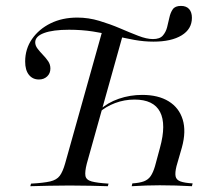

<svg xmlns="http://www.w3.org/2000/svg" viewBox="-20 -643 735 663"><path d="M84.7 0 87.1 -8.9Q130.6 -11.3 153.2 -16.5Q175.8 -21.8 186.3 -35.9Q196.8 -50 204.8 -78.2L336.3 -546.8L405.6 -527.4L279.8 -78.2Q272.6 -50 275 -35.9Q277.4 -21.8 296.4 -16.5Q315.3 -11.3 354.8 -8.9L352.4 0Q329 -0.8 292.7 -1.6Q256.5 -2.4 220.2 -2.4Q186.3 -2.4 149.6 -1.6Q112.9 -0.8 84.7 0ZM434.7 0 437.1 -9.7Q462.1 -11.3 477 -16.9Q491.9 -22.6 500.4 -35.1Q508.9 -47.6 515.3 -69.4L532.3 -132.3Q554.8 -213.7 532.7 -256.5Q510.5 -299.2 444.4 -299.2Q409.7 -299.2 377.4 -287.1Q345.2 -275 321.8 -254L323.4 -262.9Q351.6 -288.7 390.3 -302Q429 -315.3 471 -315.3Q526.6 -315.3 562.5 -293.1Q598.4 -271 610.9 -230.2Q623.4 -189.5 608.1 -133.9L589.5 -69.4Q583.9 -46.8 586.3 -34.3Q588.7 -21.8 603.2 -16.5Q617.7 -11.3 645.2 -9.7L642.7 0Q614.5 -1.6 586.3 -2.4Q558.1 -3.2 531.5 -3.2Q509.7 -3.2 485.5 -2.4Q461.3 -1.6 434.7 0ZM114.5 -368.5Q92.7 -368.5 79.8 -384.7Q66.9 -400.8 66.9 -430.6Q66.9 -474.2 90.7 -508.5Q114.5 -542.7 154.8 -562.5Q195.2 -582.3 246.8 -582.3Q285.5 -582.3 323 -571Q360.5 -559.7 394.4 -545.2Q428.2 -530.6 457.3 -519.4Q486.3 -508.1 508.1 -508.1Q531.5 -508.1 541.9 -519.8Q552.4 -531.5 556.9 -548.4Q561.3 -565.3 564.9 -582.3Q568.5 -599.2 576.6 -610.9Q584.7 -622.6 604.8 -622.6Q623.4 -622.6 633.1 -611.7Q642.7 -600.8 642.7 -581.5Q642.7 -542.7 607.3 -521Q571.8 -499.2 509.7 -499.2Q477.4 -499.2 444 -505.2Q410.5 -511.3 375 -519.8Q339.5 -528.2 300.8 -534.3Q262.1 -540.3 218.5 -540.3Q162.9 -540.3 132.3 -529Q101.6 -517.7 101.6 -496.8Q101.6 -485.5 109.7 -475Q117.7 -464.5 128.2 -453.6Q138.7 -442.7 146.4 -431.5Q154 -420.2 154 -406.5Q154 -389.5 142.7 -379Q131.5 -368.5 114.5 -368.5Z"/></svg>

Font: Playfair 144pt Light
Style: Italic
Weight: 300
Italic angle: -15.6°
Designer: Claus Eggers Sørensen
Foundry: Claus Eggers Sørensen
Version: Version 2.001;gftools[0.9.30]